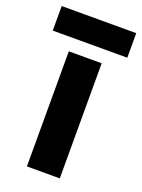

<svg xmlns="http://www.w3.org/2000/svg" viewBox="-155 -760 609 823"><g transform="rotate(20 150.0 -348.5)"><path d="M75 0V-525H225V0ZM-20 -585V-697H320V-585Z"/></g></svg>

Font: Radio Canada
Style: Bold
Weight: 700
Designer: Charles Daoud, Etienne Aubert Bonn, Alexandre Saumier Demers, Jacques Le Bailly
Foundry: Radio-Canada
Version: Version 2.104; ttfautohint (v1.8.4.7-5d5b);gftools[0.9.28.de